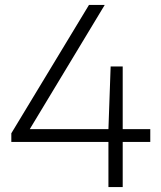

<svg xmlns="http://www.w3.org/2000/svg" viewBox="-20 -760 653 780"><path d="M590.5 -235.5V-183.5H478.5V0H420.5V-183.5H26V-218.5L341.5 -740H405.5L101 -235.5H420.5L429.5 -490H478.5V-235.5Z"/></svg>

Font: Encode Sans Semi Expanded Light
Style: Regular
Weight: 300
Width: 6
Designer: Multiple Designers
Foundry: Impallari Type
Version: Version 2.000